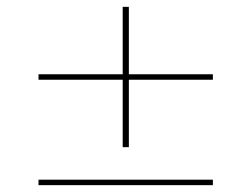

<svg xmlns="http://www.w3.org/2000/svg" viewBox="-20 -607 734 561"><path d="M92.5 -66V-82H602V-66ZM356.5 -177H338.5V-587H356.5ZM92.5 -374V-390H602V-374Z"/></svg>

Font: Anek Latin Expanded Thin
Style: Regular
Weight: 250
Width: 7
Designer: Yesha Goshar
Foundry: Ek Type
Version: Version 1.003